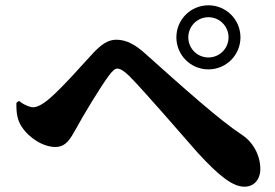

<svg xmlns="http://www.w3.org/2000/svg" viewBox="-20 -741 1040 725"><path d="M767 -479C834 -479 888 -533 888 -600C888 -667 834 -721 767 -721C700 -721 646 -667 646 -600C646 -533 700 -479 767 -479ZM767 -676C809 -676 843 -642 843 -600C843 -558 809 -524 767 -524C725 -524 691 -558 691 -600C691 -642 725 -676 767 -676ZM61 -264C89 -220 143 -186 189 -186C230 -186 246 -218 266 -253C293 -303 358 -411 390 -454C405 -474 414 -482 423 -482C433 -482 448 -474 468 -454C515 -408 667 -232 725 -166C809 -74 860 -36 903 -36C939 -36 963 -63 963 -103C963 -153 937 -204 892 -233C807 -289 671 -411 528 -539C490 -573 457 -591 419 -591C388 -591 363 -573 335 -544C307 -515 219 -413 166 -368C139 -345 119 -336 105 -336C94 -336 71 -344 52 -360L42 -353C41 -314 46 -287 61 -264Z"/></svg>

Font: Noto Serif TC Black
Style: Regular
Weight: 900
Version: Version 1.001;PS 1.001;hotconv 16.6.54;makeotf.lib2.5.65590